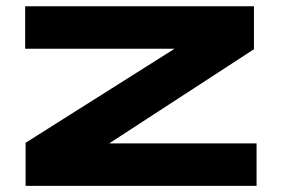

<svg xmlns="http://www.w3.org/2000/svg" viewBox="-20 -606 934 626"><path d="M63.5 0V-140.5L549 -447H62V-585.5H808V-445.5L336 -138.5H816.5V0Z"/></svg>

Font: Anybody UltraExpanded Regular
Style: Bold
Weight: 700
Width: 9
Designer: Tyler Finck
Foundry: Etcetera Type Company
Version: Version 1.010; ttfautohint (v1.8.3) -l 8 -r 50 -G 200 -x 14 